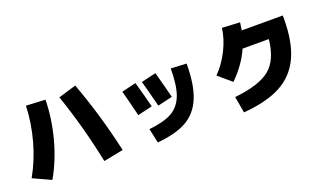

<svg xmlns="http://www.w3.org/2000/svg" viewBox="-81 -1303 3161 1876"><g transform="rotate(-20 1500.0 -365.0)"><path d="M960 0 755 40Q677 -341 555 -695L740 -750Q872 -395 960 0ZM215 40 30 -45Q115 -195 164.5 -373Q214 -551 220 -730L420 -720Q416 -522 362.5 -322.5Q309 -123 215 40Z M1836 -580Q1836 -361 1782 -229.5Q1728 -98 1615 -33.5Q1502 31 1308 48L1276 -102Q1432 -118 1515.5 -165.5Q1599 -213 1636.5 -312Q1674 -411 1674 -588ZM1152 -536 1301 -572Q1340 -435 1373 -304L1220 -268Q1186 -410 1152 -536ZM1364 -560 1517 -596Q1554 -465 1589 -324L1436 -288Q1394 -454 1364 -560Z M2205 -255 2070 -370Q2154 -455 2210 -568Q2266 -681 2280 -790L2465 -780Q2460 -738 2453 -700H2880V-670Q2880 -424 2808 -270Q2736 -116 2588.5 -37.5Q2441 41 2200 60L2170 -110Q2427 -137 2539 -228Q2651 -319 2673 -530H2400Q2335 -383 2205 -255Z"/></g></svg>

Font: M PLUS 1p Black
Style: Regular
Weight: 900
Version: Version 1.061